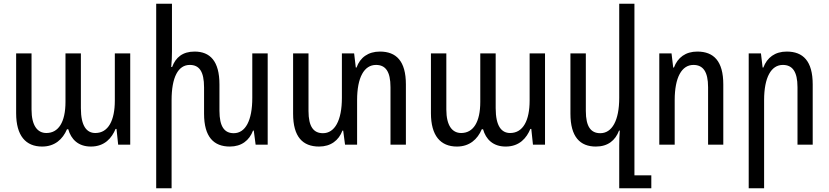

<svg xmlns="http://www.w3.org/2000/svg" viewBox="-20 -780 4468 1035"><path d="M207 10C275 10 318 -29 341 -83H348C363 -30 401 10 470 10C545 10 583 -37 603 -85H608L617 0H682V-492H599V-238C599 -131 564 -63 494 -63C448 -63 416 -99 416 -197V-492H333V-231C333 -121 295 -63 230 -63C183 -63 150 -101 150 -190V-492H67V-170C67 -48 119 10 207 10Z M1340 -492V-252C1340 -130 1303 -62 1240 -62C1190 -62 1163 -97 1163 -183V-325C1163 -451 1112 -502 1029 -502C965 -502 927 -471 908 -419H903C906 -447 907 -475 907 -503V-760H822V235H905V-240C905 -363 940 -430 1003 -430C1054 -430 1080 -395 1080 -309V-167C1080 -42 1132 10 1219 10C1282 10 1324 -23 1344 -76H1348L1358 0H1423V-492Z M2028 -502C1965 -502 1921 -470 1902 -416H1898L1889 -492H1823V-252C1823 -130 1784 -62 1721 -62C1671 -62 1643 -96 1643 -182V-492H1560V-167C1560 -42 1612 10 1700 10C1763 10 1806 -23 1826 -76H1830L1840 0H1905V-240C1905 -363 1943 -430 2007 -430C2058 -430 2085 -395 2085 -310V0H2168V-325C2168 -451 2116 -502 2028 -502Z M2443 10C2511 10 2554 -29 2577 -83H2584C2599 -30 2637 10 2706 10C2781 10 2819 -37 2839 -85H2844L2853 0H2918V-492H2835V-238C2835 -131 2800 -63 2730 -63C2684 -63 2652 -99 2652 -197V-492H2569V-231C2569 -121 2531 -63 2466 -63C2419 -63 2386 -101 2386 -190V-492H2303V-170C2303 -48 2355 10 2443 10Z M3400 165V-760H3318V-252C3318 -130 3279 -62 3216 -62C3166 -62 3138 -96 3138 -182V-492H3055V-167C3055 -42 3107 10 3192 10C3257 10 3297 -23 3317 -76H3321C3319 -49 3318 -23 3318 5V235H3491V165Z M3534 0H3617V-240C3617 -363 3655 -430 3718 -430C3769 -430 3797 -395 3797 -310V0H3879V-325C3879 -451 3827 -502 3739 -502C3676 -502 3633 -470 3613 -416H3609L3600 -492H3534Z M4016 235H4099V-240C4099 -363 4137 -430 4200 -430C4251 -430 4279 -395 4279 -310V0H4361V-325C4361 -451 4309 -502 4221 -502C4158 -502 4115 -470 4095 -416H4091L4082 -492H4016Z"/></svg>

Font: Noto Sans Armenian Condensed
Style: Regular
Weight: 400
Width: 3
Designer: Monotype Design Team
Foundry: Monotype Imaging Inc.
Version: Version 2.008